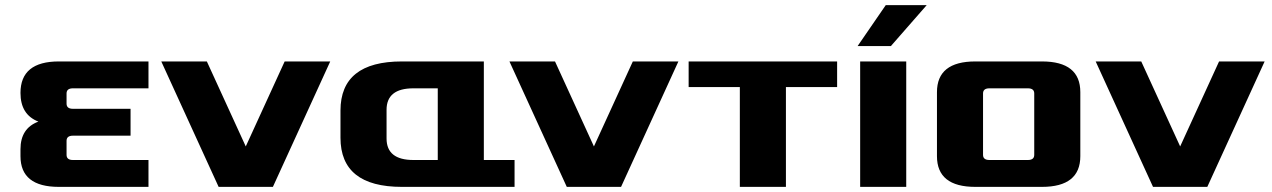

<svg xmlns="http://www.w3.org/2000/svg" viewBox="-20 -730 4970 750"><path d="M60 -120V-147Q60 -229 130 -255Q60 -282 60 -367Q60 -490 210 -490H560V-385H265Q240 -385 240 -365V-325Q240 -305 265 -305H490V-200H265Q240 -200 240 -180V-125Q240 -105 265 -105H560V0H210Q60 0 60 -120Z M610 -490H788L940 -158L1092 -490H1270L1046 0H834Z M1310 -192V-298Q1310 -490 1550 -490H1870V-105H1990V0H1550Q1310 0 1310 -192ZM1490 -189Q1490 -105 1595 -105H1690V-385H1595Q1490 -385 1490 -301Z M1970 -490H2148L2300 -158L2452 -490H2630L2406 0H2194Z M2670 -390V-490H3250V-390H3050V0H2870V-390Z M3340 0V-490H3520V0ZM3330 -550 3440 -710H3600L3460 -550Z M3640 -120V-370Q3640 -490 3790 -490H4050Q4200 -490 4200 -370V-120Q4200 0 4050 0H3790Q3640 0 3640 -120ZM3820 -125Q3820 -105 3845 -105H3995Q4020 -105 4020 -125V-365Q4020 -385 3995 -385H3845Q3820 -385 3820 -365Z M4260 -490H4438L4590 -158L4742 -490H4920L4696 0H4484Z"/></svg>

Font: Xolonium
Style: Bold
Weight: 700
Designer: Severin Meyer
Version: Version 4.2